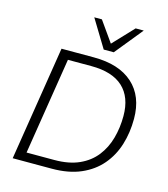

<svg xmlns="http://www.w3.org/2000/svg" viewBox="-133 -1039 999 1143"><g transform="rotate(15 366.5 -468.0)"><path d="M53 0 165 -705H364Q520 -705 605 -628.5Q690 -552 690 -413Q690 -328 667 -253.5Q644 -179 595.5 -122Q547 -65 472 -32.5Q397 0 293 0ZM124 -54H295Q385 -54 448 -82.5Q511 -111 550 -161Q589 -211 607 -276Q625 -341 625 -413Q625 -529 559 -590Q493 -651 363 -651H219ZM409 -765 305 -936H352L441 -810L560 -936H610L471 -765Z"/></g></svg>

Font: Nunito Sans 12pt Light
Style: Italic
Weight: 300
Italic angle: -9°
Designer: Vernon Adams
Foundry: Vernon Adams
Version: Version 3.101;gftools[0.9.27]